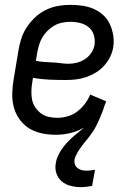

<svg xmlns="http://www.w3.org/2000/svg" viewBox="-20 -548 540 792"><path d="M314 224Q292 224 271 218.5Q250 213 235 200.5Q220 188 213 168Q206 148 210 126Q212 111 218.5 96.5Q225 82 234 68.5Q243 55 254 43Q265 31 277 20Q289 9 302 -1Q315 -11 326 -22Q300 -6 269.5 1Q239 8 210 8Q181 8 152.5 2Q124 -4 101 -18Q78 -32 61.5 -54.5Q45 -77 37.5 -104Q30 -131 30.5 -160.5Q31 -190 36 -219L56 -339Q60 -364 68 -389Q76 -414 91 -436.5Q106 -459 126 -477.5Q146 -496 170 -507.5Q194 -519 219.5 -523.5Q245 -528 270 -528Q295 -528 319.5 -524.5Q344 -521 366 -511.5Q388 -502 405.5 -486Q423 -470 433 -448.5Q443 -427 447 -402.5Q451 -378 447 -353Q444 -333 434 -313Q424 -293 409 -276.5Q394 -260 375 -248.5Q356 -237 335.5 -230Q315 -223 294 -220.5Q273 -218 252 -218Q218 -218 183 -219.5Q148 -221 116 -227L113 -208Q110 -190 109.5 -171.5Q109 -153 112.5 -136Q116 -119 126 -104.5Q136 -90 149.5 -80Q163 -70 180.5 -66Q198 -62 217 -62Q237 -62 258.5 -68Q280 -74 298 -87.5Q316 -101 330 -119.5Q344 -138 352 -158L418 -130Q411 -112 410 -109Q409 -106 406.5 -98Q404 -90 400.5 -82Q397 -74 394 -66.5Q391 -59 387.5 -51Q384 -43 380 -35Q376 -27 372 -19.5Q368 -12 363 -5Q358 2 353 9Q348 16 342.5 23Q337 30 331 37Q325 44 320 51Q315 58 310 65Q305 72 300.5 79.5Q296 87 292.5 95Q289 103 287 111Q286 121 289 130Q292 139 299.5 145Q307 151 316.5 153.5Q326 156 336 156Q345 156 353.5 155Q362 154 372 152L360 219Q348 221 336.5 222.5Q325 224 314 224ZM263 -285Q280 -285 297.5 -289.5Q315 -294 330.5 -304Q346 -314 356.5 -330Q367 -346 370 -363Q373 -384 367 -403.5Q361 -423 346 -435.5Q331 -448 311 -453Q291 -458 270 -458Q254 -458 236.5 -454.5Q219 -451 204 -442.5Q189 -434 176 -421Q163 -408 154 -392.5Q145 -377 140.5 -360.5Q136 -344 133 -328L128 -297Q143 -294 160.5 -292.5Q178 -291 195.5 -290.5Q213 -290 229.5 -287.5Q246 -285 263 -285Z"/></svg>

Font: Iosevka Custom
Style: Italic
Weight: 400
Italic angle: -9°
Monospace: yes
Designer: Belleve Invis
Foundry: Belleve Invis
Version: Version 30.3.3; ttfautohint (v1.8.3)